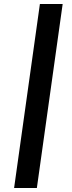

<svg xmlns="http://www.w3.org/2000/svg" viewBox="-20 -829 356 953"><path d="M291 -809 163 104H50L178 -809Z"/></svg>

Font: Fira Sans Extra Condensed Medium
Style: Italic
Weight: 500
Width: 3
Italic angle: -8°
Designer: Carrois Corporate & Edenspiekermann AG
Foundry: Carrois Corporate GbR & Edenspiekermann AG
Version: Version 4.203